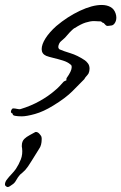

<svg xmlns="http://www.w3.org/2000/svg" viewBox="-109 -412 489 774"><path d="M-21 57Q-37 57 -48 55Q-59 53 -58 46Q-60 46 -64 42L-65 40Q-65 32 -60 27L-59 26Q-58 25 -56 25Q-49 25 -40 27Q-31 29 -27 28Q16 15 51.5 -5Q87 -25 112 -47Q122 -55 130.5 -64Q139 -73 146 -81Q148 -84 152.5 -85.5Q157 -87 158 -88L159 -89Q159 -91 158.5 -92.5Q158 -94 160 -98Q180 -126 180 -141Q180 -150 175 -152Q164 -162 144.5 -168Q125 -174 106 -178.5Q87 -183 77 -187Q59 -195 59 -214Q59 -233 74.5 -257.5Q90 -282 118 -307Q163 -345 213 -368.5Q263 -392 301 -392Q321 -392 336 -384Q351 -376 357 -358Q360 -349 360 -341Q360 -328 353.5 -318.5Q347 -309 338 -309Q336 -309 330.5 -308Q325 -307 321 -308Q317 -310 313 -315Q309 -320 307 -320H306Q302 -322 300.5 -324Q299 -326 294 -326H290L270 -327Q255 -327 236 -321Q217 -315 191 -298V-299Q182 -292 172 -281.5Q162 -271 153 -260Q147 -254 139.5 -248Q132 -242 130 -237Q126 -229 126 -223Q126 -217 131 -213Q147 -206 175 -197.5Q203 -189 233 -169Q239 -165 245.5 -156.5Q252 -148 252 -135Q252 -125 248 -116Q245 -111 239 -104.5Q233 -98 231 -93L230 -92Q212 -74 184 -45.5Q156 -17 105 14Q66 38 32 47.5Q-2 57 -21 57ZM-78 342Q-82 342 -87 337Q-89 335 -89 331Q-89 327 -87 321.5Q-85 316 -79 309Q-73 301 -62.5 290Q-52 279 -45 269Q-33 251 -25 230.5Q-17 210 -20 185Q-21 183 -21 180Q-21 177 -21 175Q-21 158 -11 148Q-3 140 12 132Q27 124 34 120H36Q43 120 49.5 127Q56 134 58 139Q59 142 59 145Q59 148 59 151Q59 161 56.5 171Q54 181 48 189Q32 214 17.5 238Q3 262 -7 273Q-11 277 -18 283.5Q-25 290 -28 292Q-37 302 -43.5 314Q-50 326 -58 331Q-72 342 -78 342Z"/></svg>

Font: Vujahday Script
Style: Regular
Weight: 400
Designer: Robert E. Leuschke
Foundry: Robert E. Leuschke
Version: Version 1.010; ttfautohint (v1.8.3)